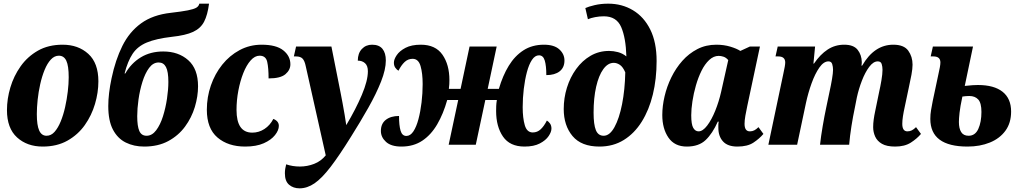

<svg xmlns="http://www.w3.org/2000/svg" viewBox="-20 -790 5573 1048"><path d="M213 10Q128 10 73 -40Q18 -90 18 -189Q18 -250 36.5 -312.5Q55 -375 92.5 -428Q130 -481 187 -513.5Q244 -546 322 -546Q407 -546 462 -496Q517 -446 517 -346Q517 -285 498.5 -222.5Q480 -160 443 -107.5Q406 -55 348.5 -22.5Q291 10 213 10ZM234 -49Q259 -49 278 -70.5Q297 -92 311.5 -127.5Q326 -163 335.5 -205.5Q345 -248 350 -290.5Q355 -333 355 -368Q355 -431 342 -458.5Q329 -486 301 -486Q277 -486 257.5 -465Q238 -444 223.5 -408.5Q209 -373 199.5 -330.5Q190 -288 185.5 -245.5Q181 -203 181 -167Q181 -106 194 -77.5Q207 -49 234 -49Z M767 10Q711 10 666.5 -12Q622 -34 596.5 -82.5Q571 -131 571 -211Q571 -278 589 -363Q610 -463 648 -539.5Q686 -616 750 -662.5Q814 -709 912 -720Q973 -727 1005.5 -733.5Q1038 -740 1051.5 -748Q1065 -756 1068 -770H1121Q1113 -708 1094 -671.5Q1075 -635 1034 -616Q993 -597 918 -589Q832 -579 781.5 -558Q731 -537 704 -496.5Q677 -456 660 -389H664Q696 -445 748.5 -477Q801 -509 871 -509Q954 -509 1007.5 -461.5Q1061 -414 1061 -319Q1061 -264 1043.5 -206Q1026 -148 990 -99Q954 -50 898.5 -20Q843 10 767 10ZM780 -49Q810 -49 832.5 -79Q855 -109 869.5 -155Q884 -201 891.5 -251.5Q899 -302 899 -343Q899 -399 886 -424Q873 -449 846 -449Q816 -449 794 -419.5Q772 -390 757.5 -343.5Q743 -297 736 -247Q729 -197 729 -156Q729 -101 740.5 -75Q752 -49 780 -49Z M1318 10Q1225 10 1167 -39.5Q1109 -89 1109 -191Q1109 -260 1131 -323.5Q1153 -387 1193 -437Q1233 -487 1288 -516.5Q1343 -546 1408 -546Q1488 -546 1526.5 -515Q1565 -484 1565 -439Q1565 -408 1538 -385Q1511 -362 1446 -362Q1446 -419 1438.5 -452.5Q1431 -486 1397 -486Q1371 -486 1348 -460Q1325 -434 1308 -391Q1291 -348 1281 -295.5Q1271 -243 1271 -190Q1271 -66 1357 -66Q1393 -66 1423.5 -86Q1454 -106 1472 -141Q1502 -129 1502 -103Q1502 -79 1481 -52.5Q1460 -26 1419.5 -8Q1379 10 1318 10Z M1615 238Q1581 238 1558 218.5Q1535 199 1535 156Q1535 133 1542 107Q1577 119 1617 119Q1657 119 1694.5 104.5Q1732 90 1758 58L1649 -428Q1643 -458 1631.5 -470Q1620 -482 1596 -482H1584L1596 -536H1789L1840 -279Q1844 -257 1850 -226.5Q1856 -196 1861 -164.5Q1866 -133 1870 -107Q1922 -194 1955 -272Q1988 -350 1988 -401Q1988 -431 1972.5 -445Q1957 -459 1933 -459Q1933 -499 1955 -522.5Q1977 -546 2011 -546Q2049 -546 2067.5 -523.5Q2086 -501 2086 -460Q2086 -411 2060 -345Q2034 -279 1990.5 -202Q1947 -125 1896 -44Q1832 59 1784.5 121Q1737 183 1697 210.5Q1657 238 1615 238Z M2171 10Q2115 10 2087 -15.5Q2059 -41 2059 -75Q2059 -115 2086 -136Q2113 -157 2158 -157Q2158 -105 2166.5 -76.5Q2175 -48 2198 -48Q2220 -48 2236.5 -73Q2253 -98 2264 -139.5Q2275 -181 2281 -231Q2287 -281 2287 -331Q2287 -390 2275.5 -429.5Q2264 -469 2232 -469Q2207 -469 2188.5 -451.5Q2170 -434 2155 -404Q2146 -409 2138 -420Q2130 -431 2130 -448Q2130 -466 2145.5 -489Q2161 -512 2193.5 -529Q2226 -546 2277 -546Q2357 -546 2395 -491.5Q2433 -437 2433 -353Q2433 -343 2432.5 -331Q2432 -319 2430 -305H2494L2543 -536H2691L2642 -305H2703Q2724 -377 2757 -431Q2790 -485 2837.5 -515.5Q2885 -546 2949 -546Q3005 -546 3033 -520.5Q3061 -495 3061 -460Q3061 -421 3034.5 -400.5Q3008 -380 2962 -380Q2962 -431 2953.5 -459.5Q2945 -488 2922 -488Q2900 -488 2883.5 -463Q2867 -438 2856 -396.5Q2845 -355 2839 -305Q2833 -255 2833 -205Q2833 -146 2844.5 -106.5Q2856 -67 2888 -67Q2913 -67 2931.5 -84.5Q2950 -102 2965 -132Q2974 -127 2982 -116Q2990 -105 2990 -88Q2990 -70 2974.5 -47Q2959 -24 2926.5 -7Q2894 10 2843 10Q2763 10 2725.5 -44.5Q2688 -99 2688 -184Q2688 -197 2688.5 -211Q2689 -225 2692 -244H2629L2577 0H2429L2481 -244H2421Q2400 -169 2366.5 -111.5Q2333 -54 2285 -22Q2237 10 2171 10Z M3252 10Q3153 10 3105 -47.5Q3057 -105 3057 -195Q3057 -255 3074.5 -311.5Q3092 -368 3125 -413.5Q3158 -459 3203.5 -485.5Q3249 -512 3305 -512Q3328 -512 3353 -505.5Q3378 -499 3399 -482Q3396 -584 3370.5 -642.5Q3345 -701 3276 -701Q3252 -701 3228.5 -696.5Q3205 -692 3189 -685L3175 -746Q3192 -754 3226 -762Q3260 -770 3300 -770Q3375 -770 3435 -734Q3495 -698 3529.5 -628.5Q3564 -559 3564 -457Q3564 -359 3543.5 -274.5Q3523 -190 3483 -126Q3443 -62 3385 -26Q3327 10 3252 10ZM3275 -49Q3308 -49 3334 -96Q3360 -143 3375.5 -221.5Q3391 -300 3393 -395Q3380 -425 3363.5 -436Q3347 -447 3330 -447Q3298 -447 3273 -412.5Q3248 -378 3234 -316.5Q3220 -255 3220 -175Q3220 -110 3232.5 -79.5Q3245 -49 3275 -49Z M3729 10Q3662 10 3628.5 -39Q3595 -88 3595 -162Q3595 -211 3607.5 -264.5Q3620 -318 3644.5 -368Q3669 -418 3704.5 -458Q3740 -498 3786.5 -522Q3833 -546 3890 -546Q3931 -546 3966 -535.5Q4001 -525 4021 -512L4073 -536H4128L4059 -212Q4053 -184 4048.5 -158.5Q4044 -133 4044 -114Q4044 -73 4073 -73Q4086 -73 4097 -78.5Q4108 -84 4120 -96L4147 -59Q4125 -33 4092.5 -11.5Q4060 10 4005 10Q3952 10 3926.5 -18Q3901 -46 3901 -92Q3901 -101 3901 -108.5Q3901 -116 3903 -126H3898Q3869 -61 3831.5 -25.5Q3794 10 3729 10ZM3793 -73Q3816 -73 3840 -104.5Q3864 -136 3884 -185.5Q3904 -235 3916 -288L3955 -462Q3943 -476 3929 -480.5Q3915 -485 3903 -485Q3875 -485 3851 -462.5Q3827 -440 3809 -403.5Q3791 -367 3778.5 -323.5Q3766 -280 3759.5 -237Q3753 -194 3753 -161Q3753 -111 3764 -92Q3775 -73 3793 -73Z M4866 10Q4820 10 4794 -5Q4768 -20 4757 -44.5Q4746 -69 4746 -96Q4746 -116 4749 -138Q4752 -160 4757 -183L4779 -290Q4785 -316 4791 -351Q4797 -386 4797 -409Q4797 -426 4792.5 -440.5Q4788 -455 4771 -455Q4747 -455 4724.5 -425Q4702 -395 4684.5 -349.5Q4667 -304 4657 -258L4646 -202Q4636 -155 4627.5 -101.5Q4619 -48 4615 0H4456Q4461 -46 4470.5 -101.5Q4480 -157 4490 -204L4508 -290Q4516 -326 4521.5 -359Q4527 -392 4527 -409Q4527 -425 4522.5 -440Q4518 -455 4502 -455Q4476 -455 4452.5 -421.5Q4429 -388 4410 -335.5Q4391 -283 4379 -227L4331 0H4174L4256 -389Q4266 -433 4266 -449Q4266 -482 4228 -482H4213L4225 -536H4429L4420 -443H4423Q4457 -493 4497.5 -519.5Q4538 -546 4588 -546Q4639 -546 4661 -518.5Q4683 -491 4684 -451Q4684 -447 4683.5 -442Q4683 -437 4682 -432H4686Q4752 -546 4856 -546Q4914 -546 4937.5 -513.5Q4961 -481 4961 -437Q4961 -415 4955 -382Q4949 -349 4941 -314L4918 -205Q4912 -178 4908.5 -155Q4905 -132 4905 -114Q4905 -73 4933 -73Q4946 -73 4957 -78.5Q4968 -84 4980 -96L5007 -59Q4985 -33 4951.5 -11.5Q4918 10 4866 10Z M5261 10Q5058 10 5058 -141Q5058 -166 5062 -189Q5066 -212 5071 -238L5103 -389Q5107 -406 5110 -422.5Q5113 -439 5113 -449Q5113 -482 5075 -482H5060L5072 -536H5291L5246 -321Q5272 -324 5289 -325Q5306 -326 5318 -326Q5406 -326 5452.5 -289Q5499 -252 5499 -181Q5499 -119 5468 -76.5Q5437 -34 5383 -12Q5329 10 5261 10ZM5267 -49Q5303 -49 5320 -86.5Q5337 -124 5337 -179Q5337 -228 5319.5 -247Q5302 -266 5271 -266Q5254 -266 5233 -263Q5221 -207 5217.5 -174.5Q5214 -142 5214 -124Q5214 -89 5226.5 -69Q5239 -49 5267 -49Z"/></svg>

Font: Noto Serif Condensed ExtraBold
Style: Italic
Weight: 800
Width: 3
Italic angle: -12°
Designer: Monotype Design Team
Foundry: Monotype Imaging Inc.
Version: Version 2.014; ttfautohint (v1.8.4.7-5d5b)